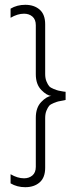

<svg xmlns="http://www.w3.org/2000/svg" viewBox="-20 -739 311 799"><path d="M194 -340Q175 -341 152 -364.5Q129 -388 129 -430V-634Q129 -658 115 -670Q101 -682 80 -682Q53 -682 24 -665V-703Q51 -719 85 -719Q122 -719 145 -699Q168 -679 168 -638V-431Q168 -413 173.5 -400Q179 -387 184.5 -380.5Q190 -374 204 -368.5Q218 -363 223 -362Q228 -361 244 -358L253 -357V-323L244 -321Q228 -318 223 -317Q218 -316 204 -310.5Q190 -305 184.5 -298.5Q179 -292 173.5 -279Q168 -266 168 -248V-41Q168 0 145 20Q122 40 85 40Q51 40 24 24V-14Q53 3 80 3Q101 3 115 -9Q129 -21 129 -45V-249Q129 -291 151.5 -314.5Q174 -338 194 -340Z"/></svg>

Font: Roundo Light
Style: Regular
Weight: 300
Designer: Namrata Goyal (Gurmukhi), Shiva Nallaperumal (Latin)
Foundry: Indian Type Foundry
Version: Version 1.000;PS 1.0;hotconv 1.0.88;makeotf.lib2.5.647800